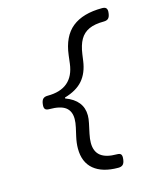

<svg xmlns="http://www.w3.org/2000/svg" viewBox="-122 -758 844 1009"><g transform="rotate(-15 300.0 -253.5)"><path d="M557.1 -645Q557.1 -642.6 556.2 -634.8Q553.7 -615.7 545.4 -607.7Q537.1 -599.6 520.5 -599.6Q470.7 -599.6 439.5 -585.2Q408.2 -570.8 391.1 -541Q374 -511.2 367.2 -462.4L362.3 -427.2Q353.5 -363.8 319.8 -324.7Q286.1 -285.6 220.2 -266.6L219.7 -261.7Q312 -227.5 312 -145Q312 -127.4 307.1 -104L295.4 -49.3Q289.6 -22.5 289.6 -1Q289.6 46.4 318.4 69.3Q347.2 92.3 407.2 92.3Q420.9 92.3 426.8 97.7Q432.6 103 432.6 115.7Q432.6 118.7 431.6 127.4Q429.2 146.5 420.7 154.5Q412.1 162.6 395.5 162.6Q309.6 162.6 262.9 123.8Q216.3 85 216.3 10.7Q216.3 -19.5 224.1 -53.7L234.4 -99.1Q240.2 -125 240.2 -145Q240.2 -187.5 212.9 -208.3Q185.5 -229 124.5 -229Q110.4 -229 104 -234.6Q97.7 -240.2 97.7 -253.4Q97.7 -256.3 98.6 -264.2Q101.1 -283.2 109.6 -291.3Q118.2 -299.3 134.8 -299.3Q274.4 -299.3 291 -432.1L296.4 -476.1Q308.6 -576.7 366.9 -623.3Q425.3 -669.9 529.8 -669.9Q543.9 -669.9 550.5 -664.1Q557.1 -658.2 557.1 -645Z"/></g></svg>

Font: Courier Prime Sans
Style: Italic
Weight: 400
Italic angle: -10°
Designer: Alan Dague-Greene
Foundry: Quote-Unquote Apps
Version: Version 3.020